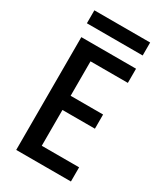

<svg xmlns="http://www.w3.org/2000/svg" viewBox="-221 -1000 941 1091"><g transform="rotate(30 249.5 -454.5)"><path d="M434 -647V-740H75V0H434V-93H189V-328H402V-421H189V-647ZM63 -824H429V-909H63Z"/></g></svg>

Font: Malmofest Medium
Style: Regular
Weight: 500
Designer: Jonny Pinhorn (Poppins), Kolossal
Version: Version 1.004;Glyphs 3.1.2 (3151)